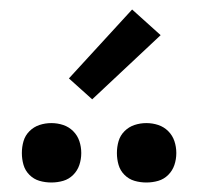

<svg xmlns="http://www.w3.org/2000/svg" viewBox="-20 -992 415 404"><path d="M288 -608Q275 -608 263 -611.5Q251 -615 242 -624Q233 -633 229.5 -645Q226 -657 226 -670Q226 -683 229.5 -695Q233 -707 242 -716Q251 -725 263 -729Q275 -733 288 -733Q301 -733 313 -729Q325 -725 334 -716Q343 -707 347 -695Q351 -683 351 -670Q351 -657 347 -645Q343 -633 334 -624Q325 -615 313 -611.5Q301 -608 288 -608ZM88 -608Q75 -608 63 -611.5Q51 -615 42 -624Q33 -633 29.5 -645Q26 -657 26 -670Q26 -683 29.5 -695Q33 -707 42 -716Q51 -725 63 -729Q75 -733 88 -733Q101 -733 113 -729Q125 -725 134 -716Q143 -707 147 -695Q151 -683 151 -670Q151 -657 147 -645Q143 -633 134 -624Q125 -615 113 -611.5Q101 -608 88 -608ZM174 -783 125 -827 258 -972 318 -918Z"/></svg>

Font: Zed Sans
Style: Regular
Weight: 400
Designer: Belleve Invis
Foundry: Belleve Invis
Version: Version 1.0.0; ttfautohint (v1.8.4)